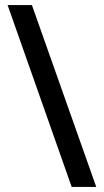

<svg xmlns="http://www.w3.org/2000/svg" viewBox="-20 -736 409 758"><path d="M106 -716 360 2H263L10 -716Z"/></svg>

Font: Noto Sans Display SemiCondensed Medium
Style: Regular
Weight: 500
Width: 4
Designer: Monotype Design Team
Foundry: Monotype Imaging Inc.
Version: Version 2.003